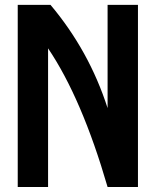

<svg xmlns="http://www.w3.org/2000/svg" viewBox="-20 -752 626 772"><path d="M51.3 0V-732.4H183.1Q338.4 -547.9 412.6 -317.4V-732.4H534.7V0H412.6Q309.1 -356.4 173.3 -557.6V0Z"/></svg>

Font: Consola Mono
Style: Bold
Weight: 700
Monospace: yes
Designer: Wojciech Kalinowski "wmk69" (wmk69@o2.pl)
Foundry: Wojciech Kalinowski "wmk69" (wmk69@o2.pl)
Version: Version 2.1.0